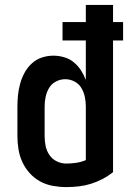

<svg xmlns="http://www.w3.org/2000/svg" viewBox="-20 -755 540 783"><path d="M250 8Q223 8 195.5 3Q168 -2 144 -15Q120 -28 101.5 -48.5Q83 -69 71.5 -93.5Q60 -118 55.5 -145.5Q51 -173 51 -200V-320Q51 -344 53.5 -368Q56 -392 62.5 -415Q69 -438 80.5 -459Q92 -480 110 -496.5Q128 -513 151 -520.5Q174 -528 198 -528Q220 -528 242 -521.5Q264 -515 281 -501Q298 -487 310 -468.5Q322 -450 330 -429V-590H235V-665H330V-735H441V-665H482V-590H441V-53Q421 -37 398 -25Q375 -13 351 -5.5Q327 2 301.5 5Q276 8 250 8ZM250 -88Q270 -88 290.5 -91Q311 -94 330 -102V-320Q330 -340 326 -359.5Q322 -379 312 -396Q302 -413 284 -422.5Q266 -432 246 -432Q226 -432 208 -422.5Q190 -413 180 -396Q170 -379 166 -359.5Q162 -340 162 -320V-200Q162 -180 166 -160Q170 -140 181.5 -123Q193 -106 211.5 -97Q230 -88 250 -88Z"/></svg>

Font: Moesevka
Style: Bold
Weight: 700
Monospace: yes
Designer: Belleve Invis
Foundry: Belleve Invis
Version: Version 32.5.0; ttfautohint (v1.8.4)